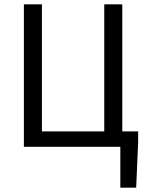

<svg xmlns="http://www.w3.org/2000/svg" viewBox="-20 -676 682 884"><path d="M90 0V-656H173V-71H460V-656H543V-71H616V-21L607 188H534V0Z"/></svg>

Font: CV Source Sans
Style: Regular
Weight: 400
Designer: Paul D. Hunt
Foundry: Adobe Systems Incorporated
Version: Version 3.001